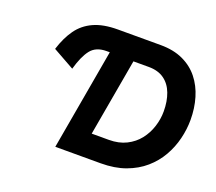

<svg xmlns="http://www.w3.org/2000/svg" viewBox="-118 -860 1148 1021"><g transform="rotate(20 456.0 -350.0)"><path d="M228 -421 106.5 -489Q127.5 -556.5 161 -603.5Q194.5 -650.5 248.8 -675.2Q303 -700 385 -700H534L511.5 -571.5H367.5Q308 -571.5 278.5 -533.8Q249 -496 228 -421ZM285.5 0 408.5 -700H627.5Q700.5 -700 754.2 -675Q808 -650 843 -606Q878 -562 895.2 -504Q912.5 -446 912.5 -380Q912.5 -327 899.2 -272.8Q886 -218.5 858 -169.5Q830 -120.5 786.2 -82.5Q742.5 -44.5 681.8 -22.2Q621 0 542 0ZM443.5 -132H540.5Q596.5 -132 638.5 -153Q680.5 -174 708 -209Q735.5 -244 749.2 -287Q763 -330 763 -373.5Q763 -431 746.2 -475.2Q729.5 -519.5 695 -544.2Q660.5 -569 607.5 -569H520.5Z"/></g></svg>

Font: Overpass ExtraBold
Style: Italic
Weight: 800
Italic angle: -10°
Designer: Delve Withrington, Dave Bailey, Thomas Jockin
Foundry: Delve Fonts LLC
Version: Version 4.000